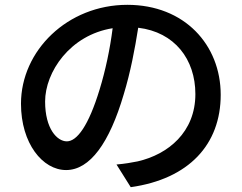

<svg xmlns="http://www.w3.org/2000/svg" viewBox="-20 -745 1004 796"><path d="M67 -315C67 -150 157 -40 254 -40C353 -40 434 -153 493 -354C521 -446 539 -541 553 -630C704 -612 790 -499 790 -355C790 -197 677 -105 551 -76C526 -71 498 -66 463 -63L522 31C763 -3 895 -146 895 -352C895 -559 745 -725 508 -725C260 -725 67 -535 67 -315ZM167 -324C167 -446 270 -600 447 -628C436 -541 417 -452 393 -374C347 -223 299 -159 257 -159C217 -159 167 -211 167 -324Z"/></svg>

Font: GenEiGothic-pro-SemiBold
Style: Regular
Weight: 500
Designer: Ryoko NISHIZUKA (kana & ideographs); Paul D. Hunt (Latin, Greek & Cyrillic); Wenlong ZHANG (bopomofo); Sandoll Communica
Foundry: Adobe Systems Incorporated; o_tamon
Version: Version 1.000.140830